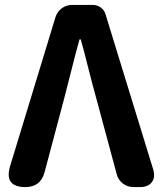

<svg xmlns="http://www.w3.org/2000/svg" viewBox="-20 -760 658 780"><path d="M83 0Q-4 0 21 -85L205 -689Q212 -712 230.5 -726Q249 -740 273 -740H308H356Q375 -740 389.5 -729.5Q404 -719 409 -701L602 -73Q612 -40 597 -20Q582 0 548 0H523Q498 0 479 -14.5Q460 -29 454 -53L371 -361Q359 -403 339 -482Q320 -559 308 -600H303Q289 -551 266 -459Q250 -395 241 -361L161 -60Q145 0 83 0Z"/></svg>

Font: GenSenRounded JP B
Style: Regular
Weight: 700
Version: Version 1.501;PS 1;hotconv 16.6.51;makeotf.lib2.5.65220